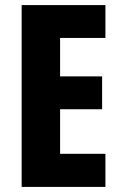

<svg xmlns="http://www.w3.org/2000/svg" viewBox="-20 -734 479 754"><path d="M394 0H65V-714H394V-585H216V-434H381V-305H216V-130H394Z"/></svg>

Font: Noto Sans Tamil ExtraCondensed ExtraBold
Style: Regular
Weight: 800
Width: 2
Designer: Jelle Bosma - Monotype Design Team
Foundry: Monotype Imaging Inc.
Version: Version 2.004; ttfautohint (v1.8.4.7-5d5b)